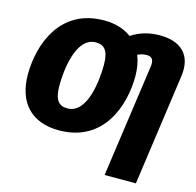

<svg xmlns="http://www.w3.org/2000/svg" viewBox="-129 -849 1220 1198"><g transform="rotate(15 481.5 -250.5)"><path d="M758 -716C694 -716 630 -700 576 -663C531 -697 471 -716 400 -716C112 -716 25 -458 25 -268C25 -89 121 20 301 20C591 20 676 -241 676 -429C676 -479 668 -524 652 -562C672 -571 688 -576 712 -576C749 -576 758 -551 753 -514L650 215H852L953 -504C973 -645 895 -716 758 -716ZM317 -126C260 -126 233 -161 233 -251C233 -348 255 -570 384 -570C441 -570 468 -536 468 -447C468 -346 446 -126 317 -126Z"/></g></svg>

Font: Fira Sans Heavy
Style: Italic
Weight: 900
Italic angle: -8°
Designer: bBox Type GmbH & Carrois Corporate GbR & Edenspiekermann AG
Foundry: bBox Type GmbH & Carrois Corporate GbR & Edenspiekermann AG
Version: Version 4.301;PS 004.301;hotconv 1.0.88;makeotf.lib2.5.64775